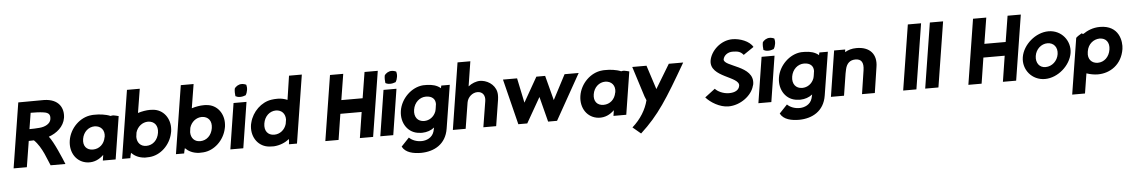

<svg xmlns="http://www.w3.org/2000/svg" viewBox="-34 -831 7818 1329"><g transform="rotate(-5 3875.5 -167.0)"><path d="M31 0H123L152 -180C162 -180 175 -181 188 -181C244 -127 272 -32 288 1H391C376 -36 325 -159 293 -197C348 -216 399 -257 409 -318C419 -384 386 -451 281 -453L103 -452ZM164 -261 182 -373C214 -373 245 -372 271 -368C308 -363 319 -348 314 -316C309 -286 274 -267 234 -264C212 -262 187 -261 164 -261Z M435 -158C422 -74 469 -3 548 4C592 7 627 -10 657 -39L651 0H740L787 -297C776 -300 765 -303 752 -305C748 -306 740 -305 731 -303C699 -317 653 -322 621 -321C613 -321 606 -321 600 -320C519 -313 448 -242 435 -158ZM528 -161C536 -209 572 -241 615 -241C658 -240 686 -209 678 -161L677 -160C669 -113 634 -82 590 -82C545 -82 520 -113 528 -161Z M785 0H842C843 -5 847 -28 850 -36C872 -14 901 2 944 5C953 5 964 5 974 4C1052 -1 1120 -67 1137 -147C1139 -156 1141 -164 1141 -173C1147 -249 1100 -315 1026 -320C1020 -321 1013 -321 1006 -321C981 -321 951 -316 922 -307L949 -473H860ZM896 -143 900 -173C912 -214 947 -241 986 -241C1030 -240 1056 -208 1048 -158C1040 -108 1005 -75 960 -75C921 -75 896 -102 896 -143Z M1159 0H1216C1217 -5 1221 -28 1224 -36C1246 -14 1275 2 1318 5C1327 5 1338 5 1348 4C1426 -1 1494 -67 1511 -147C1513 -156 1515 -164 1515 -173C1521 -249 1474 -315 1400 -320C1394 -321 1387 -321 1380 -321C1355 -321 1325 -316 1296 -307L1323 -473H1234ZM1270 -143 1274 -173C1286 -214 1321 -241 1360 -241C1404 -240 1430 -208 1422 -158C1414 -108 1379 -75 1334 -75C1295 -75 1270 -102 1270 -143Z M1537 0H1627L1677 -318H1587ZM1604 -416C1601 -397 1602 -380 1604 -364C1613 -359 1623 -356 1636 -356C1649 -356 1663 -359 1675 -364C1682 -375 1686 -387 1688 -400C1690 -413 1689 -426 1686 -436C1677 -441 1665 -444 1653 -444C1633 -444 1612 -431 1604 -416Z M1693 -147C1685 -68 1734 -1 1810 4C1820 5 1830 5 1839 5C1883 2 1919 -14 1947 -36C1948 -28 1945 -5 1944 0H2000L2075 -473H1986L1961 -307C1940 -316 1917 -321 1894 -321C1878 -321 1862 -320 1851 -318C1779 -308 1716 -246 1698 -173C1696 -164 1693 -156 1693 -147ZM1787 -158C1795 -208 1831 -241 1875 -241C1914 -240 1939 -214 1939 -173L1934 -142C1922 -101 1888 -75 1849 -75C1804 -75 1779 -108 1787 -158Z M2197 0H2289L2317 -179H2465L2437 0H2529L2601 -453H2509L2480 -273H2332L2361 -453H2269Z M2579 0H2669L2719 -318H2629ZM2646 -416C2643 -397 2644 -380 2646 -364C2655 -359 2665 -356 2678 -356C2691 -356 2705 -359 2717 -364C2724 -375 2728 -387 2730 -400C2732 -413 2731 -426 2728 -436C2719 -441 2707 -444 2695 -444C2675 -444 2654 -431 2646 -416Z M2736 -163C2723 -78 2773 -4 2853 0C2859 1 2866 1 2872 1C2903 0 2931 -9 2955 -28C2952 -18 2951 -9 2948 0C2935 42 2895 57 2864 58C2824 59 2793 44 2775 26L2720 84C2742 128 2798 139 2851 139C2941 138 3024 95 3041 -13L3089 -313H3030C3030 -311 3028 -302 3026 -295C3001 -317 2967 -325 2932 -326H2905C2823 -320 2749 -247 2736 -163ZM2828 -163C2836 -213 2874 -246 2917 -246C2962 -246 2982 -222 2982 -191C2983 -188 2981 -185 2981 -182L2978 -161C2977 -153 2975 -145 2973 -138C2959 -101 2927 -79 2891 -79C2846 -79 2820 -113 2828 -163Z M3083 0H3172L3201 -180C3207 -217 3240 -246 3275 -246C3312 -246 3330 -217 3324 -180L3295 0H3384L3413 -182C3415 -194 3415 -205 3415 -215C3414 -274 3365 -314 3313 -321C3309 -322 3305 -322 3301 -322C3272 -322 3242 -310 3218 -291L3245 -463H3156Z M3459 -317 3538 0H3600L3700 -175L3745 0H3807L3985 -317H3887L3797 -145L3752 -317H3691L3593 -145L3557 -317Z M3983 -158C3970 -74 4017 -3 4096 4C4140 7 4175 -10 4205 -39L4199 0H4288L4335 -297C4324 -300 4313 -303 4300 -305C4296 -306 4288 -305 4279 -303C4247 -317 4201 -322 4169 -321C4161 -321 4154 -321 4148 -320C4067 -313 3996 -242 3983 -158ZM4076 -161C4084 -209 4120 -241 4163 -241C4206 -240 4234 -209 4226 -161L4225 -160C4217 -113 4182 -82 4138 -82C4093 -82 4068 -113 4076 -161Z M4358 -326 4425 -115 4436 -88C4420 -24 4382 39 4323 91L4379 138C4507 21 4572 -84 4712 -326H4612L4511 -159L4457 -326Z M4843 -72C4874 -36 4938 4 4998 4C5082 4 5161 -57 5178 -122C5180 -126 5181 -131 5182 -135C5202 -264 4985 -272 4993 -324C4998 -349 5024 -372 5061 -371C5093 -370 5113 -368 5134 -342L5206 -391C5183 -433 5117 -457 5065 -457C4983 -457 4913 -389 4902 -322C4885 -206 5094 -197 5084 -132C5079 -102 5051 -87 5010 -87C4969 -87 4930 -107 4914 -126Z M5206 0H5296L5346 -318H5256ZM5273 -416C5270 -397 5271 -380 5273 -364C5282 -359 5292 -356 5305 -356C5318 -356 5332 -359 5344 -364C5351 -375 5355 -387 5357 -400C5359 -413 5358 -426 5355 -436C5346 -441 5334 -444 5322 -444C5302 -444 5281 -431 5273 -416Z M5363 -163C5350 -78 5400 -4 5480 0C5486 1 5493 1 5499 1C5530 0 5558 -9 5582 -28C5579 -18 5578 -9 5575 0C5562 42 5522 57 5491 58C5451 59 5420 44 5402 26L5347 84C5369 128 5425 139 5478 139C5568 138 5651 95 5668 -13L5716 -313H5657C5657 -311 5655 -302 5653 -295C5628 -317 5594 -325 5559 -326H5532C5450 -320 5376 -247 5363 -163ZM5455 -163C5463 -213 5501 -246 5544 -246C5589 -246 5609 -222 5609 -191C5610 -188 5608 -185 5608 -182L5605 -161C5604 -153 5602 -145 5600 -138C5586 -101 5554 -79 5518 -79C5473 -79 5447 -113 5455 -163Z M5710 0H5801L5825 -152C5827 -162 5829 -172 5831 -181C5840 -222 5864 -243 5901 -243C5943 -243 5959 -217 5951 -164L5926 0H6015L6042 -178C6057 -266 6008 -322 5914 -321C5883 -321 5857 -313 5835 -300L5837 -318H5760Z M6212 0H6304L6376 -453H6284Z M6365 0H6457L6529 -453H6437Z M6665 0H6757L6785 -179H6933L6905 0H6997L7069 -453H6977L6948 -273H6800L6829 -453H6737Z M7057 -158C7043 -72 7107 6 7197 6C7287 6 7375 -72 7389 -158C7402 -243 7339 -321 7249 -321C7160 -321 7071 -244 7057 -158ZM7147 -158C7154 -205 7192 -239 7235 -239C7279 -239 7306 -205 7299 -158C7292 -111 7253 -76 7209 -76C7166 -75 7140 -111 7147 -158Z M7375 130H7464L7486 -8C7512 1 7540 6 7565 6C7650 6 7732 -47 7749 -154C7757 -206 7741 -320 7607 -320C7557 -320 7518 -302 7489 -282C7481 -280 7478 -291 7474 -285C7460 -277 7446 -268 7437 -259ZM7508 -153 7509 -160C7517 -209 7555 -239 7597 -240C7642 -240 7667 -207 7659 -158C7651 -107 7615 -74 7571 -74C7530 -74 7500 -104 7508 -153Z"/></g></svg>

Font: Rabbid Highway Sign II Hop
Style: Obl
Weight: 400
Foundry: Cannot Into Space Fonts
Version: Version 0.277